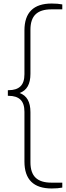

<svg xmlns="http://www.w3.org/2000/svg" viewBox="-20 -838 373 1088"><path d="M91 -311Q122 -300 137.2 -273Q152.5 -246 152.5 -202V81.5Q152.5 141 181.8 169Q211 197 271 197H333V225Q308 230 273 230Q118.5 230 118.5 77.5V-204.5Q118.5 -251.5 96 -273.2Q73.5 -295 29 -295H24.5V-327H29Q73.5 -327 96 -348.8Q118.5 -370.5 118.5 -417.5V-665.5Q118.5 -818 273 -818Q308 -818 333 -813V-785H271Q211 -785 181.8 -757Q152.5 -729 152.5 -669.5V-420Q152.5 -376 137.2 -349Q122 -322 91 -311Z"/></svg>

Font: Encode Sans Semi Condensed Thin
Style: Regular
Weight: 250
Width: 4
Designer: Multiple Designers
Foundry: Impallari Type
Version: Version 2.000